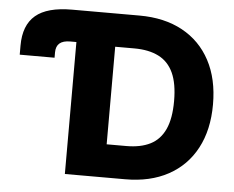

<svg xmlns="http://www.w3.org/2000/svg" viewBox="-52 -789 1034 850"><g transform="rotate(5 465.5 -364.0)"><path d="M21 -508.8V-549.3Q21 -640.1 72.8 -683.8Q124.5 -727.5 234.4 -727.5H266.1V-586.4H238.8Q207 -586.4 191.4 -573Q175.8 -559.6 175.8 -532.2V-508.8ZM534.2 0H340.3V-147H526.4Q589.8 -147 632.8 -168.7Q675.8 -190.4 697.8 -238.3Q719.7 -286.1 719.7 -363.8Q719.7 -441.4 697.8 -489Q675.8 -536.6 632.1 -558.6Q588.4 -580.6 523.9 -580.6H337.4V-727.5H534.2Q645 -727.5 725.3 -683.8Q805.7 -640.1 849.1 -558.6Q892.6 -477.1 892.6 -363.8Q892.6 -250.5 849.1 -168.9Q805.7 -87.4 725.3 -43.7Q645 0 534.2 0ZM439 -727.5V0H266.1V-727.5Z"/></g></svg>

Font: Inter 17pt ExtraBold
Style: Regular
Weight: 800
Version: Version 4.001;git-66647c0bb